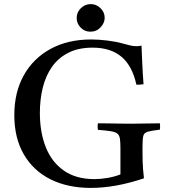

<svg xmlns="http://www.w3.org/2000/svg" viewBox="-20 -904 828 939"><path d="M424 15Q311 15 227 -27Q143 -69 96.5 -149Q50 -229 50 -341Q50 -453 96.5 -536Q143 -619 227.5 -665Q312 -711 426 -711Q464 -711 507 -705.5Q550 -700 581 -691Q600 -686 616 -682Q632 -678 648 -678Q660 -678 672 -681Q674 -637 676 -590Q678 -543 682 -492Q661 -489 647 -490Q627 -582 574 -626.5Q521 -671 433 -671Q363 -671 313.5 -645.5Q264 -620 233.5 -576Q203 -532 189 -474.5Q175 -417 175 -352Q175 -257 204 -184Q233 -111 292.5 -69.5Q352 -28 442 -28Q470 -28 504 -33.5Q538 -39 569 -51V-177Q569 -208 566.5 -225.5Q564 -243 553.5 -251Q543 -259 520.5 -262.5Q498 -266 459 -269Q456 -285 459 -301Q480 -301 510 -300.5Q540 -300 570.5 -299.5Q601 -299 621 -299Q652 -299 692.5 -300Q733 -301 762 -301Q764 -286 762 -270Q721 -265 703 -260Q685 -255 681 -240Q677 -225 677 -189V-157Q677 -110 679.5 -78Q682 -46 684 -32Q545 15 424 15ZM355 -816Q355 -844 375.5 -864Q396 -884 424 -884Q451 -884 471.5 -864Q492 -844 492 -817Q492 -792 472 -770.5Q452 -749 422 -749Q394 -749 374.5 -769Q355 -789 355 -816Z"/></svg>

Font: Tiro Telugu
Style: Regular
Weight: 400
Designer: Telugu: John Hudson & Fiona Ross. Latin: John Hudson.
Foundry: Tiro Typeworks Ltd.
Version: Version 1.52